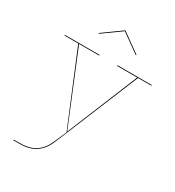

<svg xmlns="http://www.w3.org/2000/svg" viewBox="-220 -865 1098 1204"><g transform="rotate(30 329.0 -263.5)"><path d="M643 -524V-519H547L333 0L296 89Q271 149 226 179.5Q181 210 110 210H65V205H110Q179 205 222.5 176Q266 147 291 88L329 0L114 -519H15V-524H266V-519H120L330 -7H331L541 -519H395V-524ZM466 -640 463 -636 329 -732 195 -636 192 -640 327 -737H331Z"/></g></svg>

Font: Hepta Slab Hairline
Style: Regular
Weight: 400
Designer: Michael LaGattuta
Foundry: Michael LaGattuta
Version: Version 1.100; ttfautohint (v1.8) -l 8 -r 50 -G 200 -x 14 -D